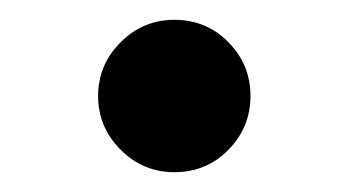

<svg xmlns="http://www.w3.org/2000/svg" viewBox="-20 -429 349 192"><path d="M154.3 -256.8Q123 -256.8 100.6 -279.3Q78.1 -301.8 78.1 -333Q78.1 -364.3 100.6 -386.7Q123 -409.2 154.3 -409.2Q186.5 -409.2 208.5 -386.7Q230.5 -364.3 230.5 -333Q230.5 -301.8 208.5 -279.3Q186.5 -256.8 154.3 -256.8Z"/></svg>

Font: Sen SemiBold
Style: Regular
Weight: 600
Designer: Kosal Sen, Philatype
Foundry: Philatype
Version: Version 2.000;gftools[0.9.31]